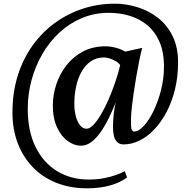

<svg xmlns="http://www.w3.org/2000/svg" viewBox="-20 -771 1017 1041"><path d="M47.5 -160Q47.5 -269 76.2 -360.8Q105 -452.5 157 -524.8Q209 -597 278.8 -647.5Q348.5 -698 430.8 -724.5Q513 -751 602 -751Q665 -751 726.2 -731.8Q787.5 -712.5 837 -673.8Q886.5 -635 916 -575Q945.5 -515 945.5 -433.5Q945.5 -355 928.8 -286.8Q912 -218.5 883 -163.5Q854 -108.5 816.5 -69.2Q779 -30 736.5 -9Q694 12 651 12Q628.5 12 615.8 -0.2Q603 -12.5 597.8 -33.8Q592.5 -55 592.5 -82Q592.5 -93.5 593.5 -114.5Q594.5 -135.5 597.8 -161.8Q601 -188 607.5 -215.5Q588.5 -168 567.2 -125.5Q546 -83 522.5 -50.5Q499 -18 473.2 0.5Q447.5 19 418.5 19Q382.5 19 347.5 -6Q312.5 -31 289.5 -80Q266.5 -129 266.5 -200Q266.5 -257 285.2 -313.5Q304 -370 340.2 -416.8Q376.5 -463.5 430 -491.8Q483.5 -520 553 -520Q567.5 -520 586.8 -516.8Q606 -513.5 625.2 -507Q644.5 -500.5 658.5 -491L751 -511.5Q743.5 -483.5 735.2 -443Q727 -402.5 719.2 -357.2Q711.5 -312 705 -268Q698.5 -224 694.5 -188Q691 -153 690.5 -129.8Q690 -106.5 690.5 -92Q690.5 -74.5 695.2 -66.2Q700 -58 707.5 -58Q732 -58 760 -88.5Q788 -119 812.8 -170Q837.5 -221 853.2 -283.2Q869 -345.5 869 -409Q869 -489 844.5 -544.8Q820 -600.5 778 -635Q736 -669.5 682.5 -685.5Q629 -701.5 570.5 -701.5Q492 -701.5 424.5 -673.2Q357 -645 302.8 -595Q248.5 -545 210 -478.8Q171.5 -412.5 151 -336.5Q130.5 -260.5 130.5 -181Q130.5 -59.5 173 26.2Q215.5 112 290 157.2Q364.5 202.5 460.5 202.5Q506 202.5 544.2 195Q582.5 187.5 611.2 177Q640 166.5 656.5 157L669 191Q634 218 578.5 234Q523 250 451.5 250Q358.5 250 283.8 219.5Q209 189 156.2 133.8Q103.5 78.5 75.5 3.5Q47.5 -71.5 47.5 -160ZM383 -208.5Q383 -172 391 -141.2Q399 -110.5 414 -91.8Q429 -73 449.5 -73Q466.5 -73 486.8 -94.2Q507 -115.5 528.2 -151.5Q549.5 -187.5 569 -232.5Q588.5 -277.5 604.8 -325.2Q621 -373 631.5 -417.5Q624 -429.5 608.5 -438.8Q593 -448 575.5 -453.8Q558 -459.5 544 -459.5Q502.5 -459.5 472 -438.2Q441.5 -417 421.8 -381.5Q402 -346 392.5 -301Q383 -256 383 -208.5Z"/></svg>

Font: Merriweather 36pt
Style: Bold Italic
Weight: 700
Italic angle: -7.8°
Version: Version 2.101